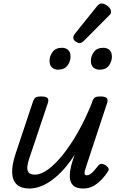

<svg xmlns="http://www.w3.org/2000/svg" viewBox="-20 -1070 685 1105"><path d="M149 15Q103 15 77.5 -7.5Q52 -30 50 -74.5Q48 -119 69 -183L169 -483Q176 -503 185.5 -509Q195 -515 214 -515Q245 -515 253.5 -505.5Q262 -496 255 -476L149 -160Q140 -135 137.5 -113Q135 -91 144.5 -78Q154 -65 181 -65Q216 -65 257 -95Q298 -125 341.5 -179Q385 -233 427 -306.5Q469 -380 505 -468L510 -483Q517 -503 526.5 -509Q536 -515 555 -515Q586 -515 594.5 -505.5Q603 -496 596 -476L473 -103Q467 -85 466.5 -76Q466 -67 470 -64Q474 -61 479 -61Q489 -61 499 -67.5Q509 -74 520 -86Q531 -98 544 -115Q553 -127 564 -127Q575 -127 588 -119Q601 -109 604.5 -100.5Q608 -92 601 -83Q591 -67 571.5 -44Q552 -21 523.5 -3Q495 15 459 15Q420 15 402.5 -1.5Q385 -18 382.5 -43Q380 -68 385.5 -96Q391 -124 399 -148L410 -180Q380 -133 348 -97Q316 -61 282.5 -36Q249 -11 215.5 2Q182 15 149 15ZM313 -669Q293 -669 279 -682Q265 -695 265 -720Q265 -747 282.5 -771Q300 -795 337 -795Q358 -795 372 -782.5Q386 -770 386 -744Q386 -717 368.5 -693Q351 -669 313 -669ZM552 -669Q531 -669 517 -682Q503 -695 503 -720Q503 -747 520.5 -771Q538 -795 575 -795Q596 -795 610 -782.5Q624 -770 624 -744Q624 -717 607 -693Q590 -669 552 -669ZM436 -822Q427 -822 414.5 -831.5Q402 -841 402 -852Q402 -859 404.5 -865Q407 -871 412 -877L535 -1030Q544 -1042 551 -1046Q558 -1050 566 -1050Q576 -1050 588.5 -1043Q601 -1036 610 -1025Q619 -1014 619 -1002Q619 -994 615.5 -989Q612 -984 606 -979L465 -837Q450 -822 436 -822Z"/></svg>

Font: Playwrite CA
Style: Regular
Weight: 400
Designer: Veronika Burian, José Scaglione
Foundry: TypeTogether
Version: Version 1.002